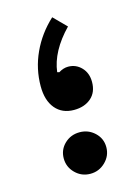

<svg xmlns="http://www.w3.org/2000/svg" viewBox="-92 -607 482 666"><g transform="rotate(-15 149.5 -273.5)"><path d="M161.9 -553.4Q114 -509.2 87.7 -452Q61.4 -394.9 61.4 -332.3Q61.4 -281.3 85.7 -252.2Q110 -223.2 152.5 -223.2Q190.1 -223.2 213.8 -243.7Q237.4 -264.2 237.4 -301.2Q237.4 -333.3 218 -353.4Q198.6 -373.6 170.6 -373.6Q153.5 -373.6 136.7 -363L129.3 -364.9Q138.3 -438 206.6 -508.4ZM73.8 -70Q73.8 -38.9 96.1 -16.8Q118.4 5.4 150.1 5.4Q181.3 5.4 204 -16.8Q226.7 -38.9 226.7 -70Q226.7 -101.1 204 -122.4Q181.3 -143.6 150.1 -143.6Q118.4 -143.6 96.1 -122.4Q73.8 -101.1 73.8 -70Z"/></g></svg>

Font: Estedad VF
Style: Regular
Weight: 100
Designer: Amin Abedi
Version: Version 7.3